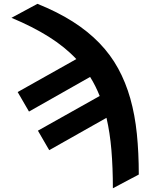

<svg xmlns="http://www.w3.org/2000/svg" viewBox="-20 -791 800 1024"><path d="M179.7 -770.6Q286.6 -727.6 368.1 -675.8Q449.6 -623.9 509.8 -561.6Q570 -499.3 610.3 -425.6Q650.6 -351.9 675.1 -265.1Q699.6 -178.3 709.9 -77.4Q720.2 23.4 720.2 139.9L582 213.1Q582 103 574.2 9.8Q566.4 -83.5 547.9 -162.6L242.5 9.9L182.2 -94.1L511.7 -279.1Q500.7 -306.5 488.1 -331.7Q475.5 -356.9 460.6 -380.7L134.6 -196L74.2 -300.1L387.1 -475.9Q326 -540.8 240.6 -594.6Q155.2 -648.4 41.2 -696Z"/></svg>

Font: Cannonade
Style: Bold
Weight: 700
Designer: Rasmus Andersson
Foundry: rsms
Version: Version 3.012;git-f93a4a705